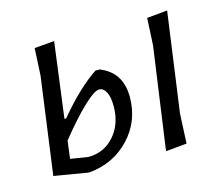

<svg xmlns="http://www.w3.org/2000/svg" viewBox="-75 -559 764 661"><g transform="rotate(-15 307.5 -228.5)"><path d="M570 -463 521 -109 516 -3 441 4 492 -359 497 -456ZM44 -14 91 -359 96 -456 167 -462 132 -194H138Q212 -283 278 -327H293Q369 -297 369 -209Q369 -123 312 -62.5Q255 -2 169 6H164ZM273 -261Q256 -261 215 -222Q174 -183 123 -119L115 -56L178 -46Q234 -46 270.5 -87.5Q307 -129 307 -193Q307 -226 297.5 -243.5Q288 -261 273 -261Z"/></g></svg>

Font: Alegreya Sans
Style: Italic
Weight: 400
Italic angle: -7°
Designer: Juan Pablo del Peral
Foundry: Huerta Tipografica
Version: Version 2.007